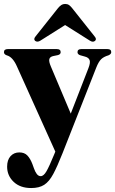

<svg xmlns="http://www.w3.org/2000/svg" viewBox="-20 -710 582 970"><path d="M254 69.5 259.5 56 65.5 -374.5Q44.5 -422.5 14 -430.5Q0 -435.5 0 -446.5Q0 -462 19.5 -462H267.5Q286.5 -462 286.5 -446.5Q286.5 -435 272 -431.5L250 -427Q232.5 -423.5 229.2 -411.5Q226 -399.5 237 -374L337.5 -136L426.5 -365Q437.5 -393 432.8 -406.2Q428 -419.5 408 -424.5L386.5 -430.5Q371.5 -435 371.5 -446.5Q371.5 -462 390.5 -462H523Q542 -462 542 -446.5Q542 -436.5 528 -430.5Q504 -423.5 491 -410.8Q478 -398 466.5 -369L296 64Q269.5 131 249 169.2Q228.5 207.5 203.2 223.8Q178 240 137.5 240Q82 240 49 208.8Q16 177.5 16 132Q16 98 33.2 79Q50.5 60 77.5 60Q103.5 60 118.2 75.5Q133 91 143.5 118.5L151.5 140.5Q157 157 165.5 168.5Q174 180 185.5 180Q200.5 180 214.8 155.2Q229 130.5 254 69.5ZM460 -503.5Q449.5 -494.5 433.5 -505L309 -583.5L184.5 -505Q169 -495 157.5 -503.5Q148 -512 159.5 -526L273.5 -669.5Q282 -679.5 290 -684.8Q298 -690 309 -690Q320.5 -690 328.2 -684.8Q336 -679.5 344 -669.5L458 -526Q470 -512 460 -503.5Z"/></svg>

Font: Fraunces 72pt S000
Style: Bold
Weight: 700
Version: Version 1.000; ttfautohint (v1.8.3)